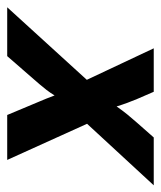

<svg xmlns="http://www.w3.org/2000/svg" viewBox="-20 -482 457 546"><g transform="rotate(90 209.0 -208.5)"><path d="M-43.8 0 162.5 -226.4 72.9 -416.7H196.5L216.7 -370.1Q222.2 -356.9 227.8 -342Q233.3 -327.1 238.2 -311.1Q249.3 -327.1 261.1 -341.7Q272.9 -356.2 284.7 -369.4L326.4 -416.7H462.5L287.5 -227.1L390.3 0H262.5L225 -89.6Q220.8 -99.3 216.3 -110.4Q211.8 -121.5 206.9 -134.7Q199.3 -122.2 191 -111.5Q182.6 -100.7 174.3 -91L95.1 0Z"/></g></svg>

Font: Afacad
Style: Italic
Weight: 400
Italic angle: -14°
Designer: Kristian Moeller
Foundry: Dicotype
Version: Version 1.000